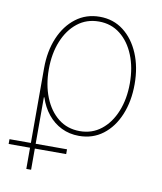

<svg xmlns="http://www.w3.org/2000/svg" viewBox="-93 -617 752 889"><g transform="rotate(10 283.0 -172.5)"><path d="M91.3 204.1V-269Q91.3 -349.6 117.9 -412.6Q144.5 -475.6 192.6 -512.2Q240.7 -548.8 304.7 -548.8Q368.7 -548.8 416.3 -512.2Q463.9 -475.6 490.5 -412.4Q517.1 -349.1 517.1 -269Q517.1 -188.5 490.7 -125Q464.4 -61.5 416.5 -25.1Q368.7 11.2 304.2 11.2Q259.3 11.2 221.9 -7.1Q184.6 -25.4 157.5 -58.8Q130.4 -92.3 116.2 -136.7H113.8V204.1ZM304.2 -11.2Q361.8 -11.2 404.5 -44.9Q447.3 -78.6 470.9 -137Q494.6 -195.3 494.6 -269Q494.6 -343.3 470.9 -401.4Q447.3 -459.5 404.8 -492.9Q362.3 -526.4 304.7 -526.4Q246.6 -526.4 203.9 -492.7Q161.1 -459 137.5 -400.9Q113.8 -342.8 113.8 -269Q113.8 -195.3 137.2 -137Q160.6 -78.6 203.1 -44.9Q245.6 -11.2 304.2 -11.2ZM-9.3 104.5V82H261.2V104.5Z"/></g></svg>

Font: Inter 17pt Thin
Style: Regular
Weight: 250
Version: Version 4.001;git-66647c0bb